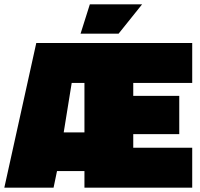

<svg xmlns="http://www.w3.org/2000/svg" viewBox="-25 -869 927 889"><path d="M366 0V-77H239L223 0H-5L143 -670H865V-485H592V-425H805V-248H592V-185H865V0ZM366 -256V-485H307L270 -256ZM391 -849H633L524 -713H348Z"/></svg>

Font: Titillium Web
Style: Black
Weight: 900
Version: Version 1.001;PS 35.000;hotconv 1.0.70;makeotf.lib2.5.55311